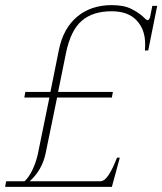

<svg xmlns="http://www.w3.org/2000/svg" viewBox="-23 -730 634 750"><path d="M1 -22H73Q91 -39 104.5 -68Q118 -97 125 -129L170 -349H72L76 -371H174L207 -535Q224 -619 278 -664.5Q332 -710 414 -710Q462 -710 491.5 -694.5Q521 -679 535.5 -665Q550 -651 552 -651Q561 -651 564 -667L572 -707H591L556 -533H543Q544 -541 544 -558Q544 -615 510.5 -650.5Q477 -686 413 -686Q339 -686 296 -648.5Q253 -611 235 -524L204 -371H418L414 -349H200L155 -130Q141 -65 93 -22H369Q385 -22 401 -46Q417 -70 434 -114H445L414 0H-3Z"/></svg>

Font: Taviraj Thin
Style: Italic
Weight: 250
Italic angle: -12°
Designer: Katatrad Team
Foundry: CadsonDemak
Version: Version 1.001